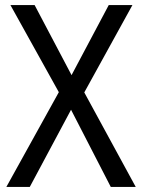

<svg xmlns="http://www.w3.org/2000/svg" viewBox="-20 -734 558 754"><path d="M513 0H415L259 -303L97 0H5L211 -372L21 -714H116L261 -439L407 -714H500L311 -371Z"/></svg>

Font: Noto Sans Tamil SemiCondensed
Style: Regular
Weight: 400
Width: 4
Designer: Jelle Bosma - Monotype Design Team
Foundry: Monotype Imaging Inc.
Version: Version 2.004; ttfautohint (v1.8.4.7-5d5b)